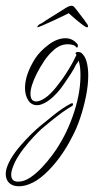

<svg xmlns="http://www.w3.org/2000/svg" viewBox="-83 -365 355 668"><path d="M-17 283Q-45 283 -57 264Q-63 253 -63 241Q-63 228 -58 214.5Q-53 201 -45 187Q-31 164 -12 142Q7 120 25.5 102Q44 84 56 74Q77 57 105.5 34Q134 11 164 -5Q166 -6 168 -6Q171 -6 171 -3Q171 3 166 5Q153 12 133 26.5Q113 41 94 56.5Q75 72 61 84Q51 93 34 111Q17 129 -0.5 151.5Q-18 174 -30 197Q-34 205 -39 218.5Q-44 232 -44 244Q-44 254 -38.5 260.5Q-33 267 -20 267Q1 267 22.5 252.5Q44 238 63.5 217Q83 196 99 174.5Q115 153 124 137Q160 78 180.5 6.5Q201 -65 196 -127Q195 -134 194 -140.5Q193 -147 191 -154Q189 -151 187 -148Q185 -145 182 -141Q175 -126 163 -107.5Q151 -89 140.5 -74Q130 -59 126 -54Q102 -25 81.5 -12Q61 1 46 1Q26 1 15 -16.5Q4 -34 4 -59Q4 -105 39 -161Q56 -187 86 -209.5Q116 -232 145 -232Q169 -232 186 -212Q189 -208 187.5 -202.5Q186 -197 182 -201Q178 -207 169.5 -209Q161 -211 153 -211Q128 -211 107 -193.5Q86 -176 70.5 -152.5Q55 -129 45 -109Q23 -65 23 -39Q23 -12 43 -12Q56 -12 74.5 -24.5Q93 -37 115 -65Q120 -71 132 -87.5Q144 -104 158 -127Q172 -150 182 -172Q182 -173 182.5 -173Q183 -173 183 -174Q182 -175 180 -179V-180Q180 -184 189 -184Q197 -184 201 -180Q213 -170 218.5 -149.5Q224 -129 224 -103Q224 -69 216 -29.5Q208 10 195.5 47Q183 84 167 113Q149 149 124.5 182.5Q100 216 72.5 241Q45 266 18 276Q0 283 -17 283ZM47 -270Q47 -270 47 -272Q50 -280 62 -284Q76 -294 100.5 -309Q125 -324 142 -335Q148 -339 154.5 -342Q161 -345 166 -345Q171 -345 174 -342Q177 -339 180 -335Q188 -324 200 -309Q212 -294 218 -284Q220 -283 222 -278.5Q224 -274 223 -272Q223 -270 219 -270Q216 -270 202.5 -280Q189 -290 175.5 -302Q162 -314 156 -319Q148 -315 131.5 -307Q115 -299 96.5 -290.5Q78 -282 64 -276Q50 -270 47 -270Z"/></svg>

Font: Waterfall
Style: Regular
Weight: 400
Designer: Robert E. Leuschke
Foundry: Robert E. Leuschke
Version: Version 1.010; ttfautohint (v1.8.3)